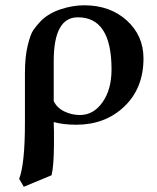

<svg xmlns="http://www.w3.org/2000/svg" viewBox="-20 -465 601 733"><path d="M405.8 -200.2Q405.8 -399.4 276.9 -398.9Q185.1 -398.9 185.1 -231.9V-79.1Q197.3 -53.2 225.6 -39.6Q253.9 -25.9 285.2 -25.9Q336.9 -25.9 371.3 -74.5Q405.8 -123 405.8 -200.2ZM176.8 204.1 70.8 248 53.2 217.8Q75.2 160.6 75.2 2.9V-186Q75.2 -248 85.7 -291Q96.2 -334 107.2 -350.1Q118.2 -366.2 137.2 -386.2Q167 -415 212.4 -429.9Q257.8 -444.8 301.8 -444.8Q399.9 -444.8 463.9 -387Q527.8 -329.1 527.8 -242.2Q527.8 -128.4 454.8 -58.6Q381.8 11.2 271 11.2Q222.2 11.2 185.1 1Q185.1 5.9 185.5 17.8Q186 29.8 186 36.1V86.9Q185.5 168.9 176.8 204.1Z"/></svg>

Font: Linux Libertine
Style: Semibold
Weight: 600
Designer: Philipp H. Poll
Foundry: Philipp H. Poll
Version: Version 5.1.2 ; ttfautohint (v0.9)